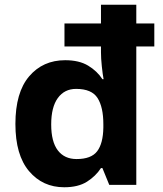

<svg xmlns="http://www.w3.org/2000/svg" viewBox="-20 -780 689 810"><path d="M251 10Q160 10 102.5 -58Q45 -126 45 -257Q45 -390 103 -458Q161 -526 255 -526Q314 -526 352 -503Q390 -480 412 -446H417Q413 -467 409.5 -500.5Q406 -534 406 -559V-584H252V-681H406V-760H555V-681H631V-584H555V0H441L412 -71H406Q384 -37 347 -13.5Q310 10 251 10ZM303 -109Q365 -109 390 -142Q415 -175 416 -242V-256Q416 -328 391.5 -366.5Q367 -405 301 -405Q252 -405 224 -366.5Q196 -328 196 -255Q196 -182 224 -145.5Q252 -109 303 -109Z"/></svg>

Font: Noto Sans Ol Chiki
Style: Regular
Weight: 400
Designer: Monotype Design Team, Lewis McGuffie
Foundry: Monotype Imaging Inc.
Version: Version 2.003